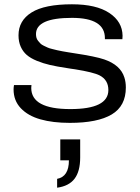

<svg xmlns="http://www.w3.org/2000/svg" viewBox="-20 -558 651 891"><path d="M304.2 12.2Q225.1 12.2 167.5 -4.2Q109.9 -20.5 76.4 -55.9Q43 -91.3 43 -143.1Q43 -151.4 44.9 -163.1H126Q126 -161.6 125.5 -156.7Q125 -151.9 125 -149.9Q125 -51.8 306.2 -51.8Q482.9 -51.8 482.9 -140.1Q482.9 -187 442.4 -208Q413.6 -222.7 329.1 -236.3Q322.3 -237.3 308.1 -239.3Q296.4 -241.2 290 -242.2Q244.6 -249 212.6 -256.3Q180.7 -263.7 151.4 -275.6Q122.1 -287.6 104.2 -303Q86.4 -318.4 76.2 -341.3Q65.9 -364.3 65.9 -394Q65.9 -462.4 126.5 -500.2Q187 -538.1 314 -538.1Q426.8 -538.1 487.3 -497.8Q547.9 -457.5 548.8 -392.1Q548.8 -383.8 547.9 -376H466.8V-380.9Q466.8 -475.1 314 -475.1Q147 -475.1 147 -399.9Q147 -390.6 149.2 -382.8Q151.4 -375 157 -368.2Q162.6 -361.3 167.7 -356Q172.9 -350.6 183.3 -345.7Q193.8 -340.8 200.9 -337.4Q208 -334 222.4 -330.6Q236.8 -327.1 245.1 -325Q253.4 -322.8 270.8 -319.8Q288.1 -316.9 296.6 -315.4Q305.2 -314 324.2 -311Q424.3 -295.9 463.9 -282.2Q539.1 -256.3 557.1 -198.7Q564 -177.7 564 -151.9Q564 -65.9 498.5 -26.9Q433.1 12.2 304.2 12.2ZM245.1 313V272Q299.8 261.7 299.8 186H259.8V88.9H352.1V172.9Q352.1 237.3 325.9 271.5Q299.8 305.7 245.1 313Z"/></svg>

Font: Archivo Expanded Light
Style: Regular
Weight: 300
Width: 7
Designer: Hector Gatti
Foundry: Omnibus-Type
Version: Version 2.001